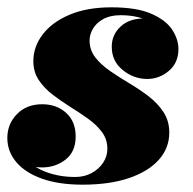

<svg xmlns="http://www.w3.org/2000/svg" viewBox="-20 -494 527 524"><path d="M205.5 10Q141 10 95 -6.2Q49 -22.5 24.5 -51.5Q0 -80.5 0 -117.5Q0 -155.5 26.2 -182.5Q52.5 -209.5 95 -209.5Q134.5 -209.5 160.5 -186Q186.5 -162.5 186.5 -121.5Q186.5 -80 159 -58.5Q131.5 -37 94 -37Q68.5 -37 47.2 -48.8Q26 -60.5 13.5 -79Q1 -97.5 1 -117.5H28Q28 -85.5 49.5 -61.5Q71 -37.5 106.8 -24.2Q142.5 -11 185 -11Q210.5 -11 230.2 -21.8Q250 -32.5 261.5 -50Q273 -67.5 273 -88Q273 -113.5 258.5 -133.2Q244 -153 221 -169.5Q198 -186 172 -202.2Q146 -218.5 123 -236.2Q100 -254 85.5 -276Q71 -298 71 -327Q71 -366.5 96.5 -400Q122 -433.5 169.8 -453.8Q217.5 -474 284 -474Q353 -474 393 -456.5Q433 -439 450 -412.8Q467 -386.5 467 -360.5Q467 -322.5 440.8 -300.5Q414.5 -278.5 382 -278.5Q345 -278.5 315 -302.8Q285 -327 285 -366.5Q285 -399 308.8 -421.2Q332.5 -443.5 372 -443.5Q409.5 -443.5 437.8 -420.8Q466 -398 466 -360.5H442.5Q442.5 -383 426.5 -404Q410.5 -425 380.8 -438.8Q351 -452.5 309 -452.5Q281 -452.5 262.2 -442.2Q243.5 -432 234 -416.2Q224.5 -400.5 224.5 -383.5Q224.5 -357.5 240.2 -337.2Q256 -317 280.8 -300Q305.5 -283 333.2 -266.5Q361 -250 385.8 -231Q410.5 -212 426.2 -188Q442 -164 442 -132Q442 -90 413.5 -58Q385 -26 332 -8Q279 10 205.5 10Z"/></svg>

Font: Bodoni Moda 11pt Black
Style: Italic
Weight: 900
Italic angle: -13°
Designer: Owen Earl
Foundry: indestructible type
Version: Version 2.004